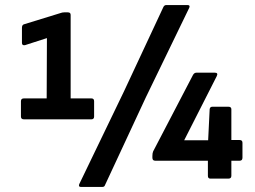

<svg xmlns="http://www.w3.org/2000/svg" viewBox="-20 -708 1011 761"><path d="M75 -235Q63 -235 63 -246V-307Q63 -318 75 -318H165L166 -557L79 -529Q67 -527 67 -538V-598Q67 -610 76 -612L219 -656Q227 -659 234 -659H249Q260 -659 260 -649V-318H342Q353 -318 353 -307V-246Q353 -235 342 -235ZM301 33Q290 33 294 22L471 -345L628 -681Q632 -688 639 -688H723Q735 -688 730 -677L558 -322L396 26Q394 33 385 33ZM814 0Q804 0 804 -11V-71H595Q584 -71 584 -83V-90Q584 -101 587 -108L745 -411Q750 -420 759 -420H831Q846 -420 839 -406L710 -152H805L811 -275Q812 -285 822 -285H885Q897 -285 897 -275V-153H930Q941 -153 941 -142V-83Q941 -71 930 -71H897V-11Q897 0 885 0Z"/></svg>

Font: Sofia Sans Semi Condensed
Style: Bold
Weight: 700
Designer: Botio Nikoltchev, Ani Petrova
Foundry: lettersoup
Version: Version 4.100; ttfautohint (v1.8.4.7-5d5b)